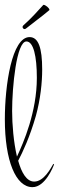

<svg xmlns="http://www.w3.org/2000/svg" viewBox="-26 -784 243 792"><path d="M194 -108C183 -89 155 -35 115 -35C84 -35 63 -71 49 -121C68 -157 97 -219 122 -306C141 -375 148 -444 148 -497C148 -588 132 -631 96 -631C23 -631 -6 -433 -6 -292C-6 -121 39 -12 108 -12C161 -12 194 -97 197 -106ZM24 -326C24 -426 42 -613 83 -613C112 -613 126 -552 126 -463C126 -322 71 -196 44 -138C30 -198 24 -271 24 -326ZM82 -667C113 -692 148 -717 176 -741C177 -742 178 -742 178 -743C178 -751 161 -764 154 -764C153 -764 153 -764 152 -763C132 -741 102 -707 70 -679C68 -677 67 -675 67 -672C68 -668 71 -664 75 -664C77 -664 80 -665 82 -667Z"/></svg>

Font: Stalemate
Style: Regular
Weight: 400
Designer: Astigmatic (AOETI)
Foundry: Astigmatic (AOETI)
Version: Version 001.000